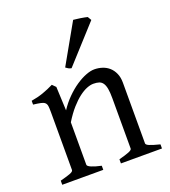

<svg xmlns="http://www.w3.org/2000/svg" viewBox="-133 -825 819 923"><g transform="rotate(-20 276.0 -363.5)"><path d="M327.1 0V-21Q362.3 -30.3 378.9 -37.1Q395.5 -43.9 395.5 -50.8V-309.1Q395.5 -338.9 392.1 -357.4Q388.7 -376 381.3 -386.7Q374 -397.5 362.1 -401.4Q350.1 -405.3 333 -405.3Q317.9 -405.3 299.3 -397.9Q280.8 -390.6 259.5 -374.5Q238.3 -358.4 215.1 -332.3Q191.9 -306.2 168.5 -268.1V-50.8Q168.5 -43.5 186.8 -35.6Q205.1 -27.8 236.8 -21V0H26.9V-21Q59.1 -29.3 77.1 -35.9Q95.2 -42.5 95.2 -50.8V-347.2Q95.2 -366.2 93.8 -377.4Q92.3 -388.7 85.7 -395Q79.1 -401.4 65.4 -404.3Q51.8 -407.2 26.9 -410.2V-429.7Q60.1 -435.1 88.4 -445.1Q116.7 -455.1 144 -468.8L161.1 -451.7L166.5 -330.1Q188 -362.8 213.9 -388.4Q239.7 -414.1 266.1 -431.9Q292.5 -449.7 317.1 -459.2Q341.8 -468.8 360.8 -468.8Q381.8 -468.8 401.4 -462.4Q420.9 -456.1 435.8 -442.9Q450.7 -429.7 459.7 -409.4Q468.8 -389.2 468.8 -361.8V-50.8Q468.8 -43.9 483.6 -37.4Q498.5 -30.8 537.1 -21V0ZM260.7 -511.2Q252 -512.7 245.1 -516.6Q238.3 -520.5 232.9 -524.9L347.2 -727.1Q353 -726.6 362.5 -725.3Q372.1 -724.1 382.6 -722.7Q393.1 -721.2 402.8 -719.2Q412.6 -717.3 418 -715.8L429.2 -696.8Z"/></g></svg>

Font: Gentium Plus Phon
Style: Regular
Weight: 400
Designer: J. Victor Gaultney, Annie Olsen, Iska Routamaa, Becca Hirsbrunner
Foundry: SIL International
Version: Version 5.000